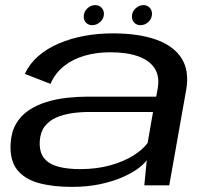

<svg xmlns="http://www.w3.org/2000/svg" viewBox="-20 -725 818 751"><path d="M260.5 6Q320.5 6 369.5 -4.2Q418.5 -14.5 455.8 -30.5Q493 -46.5 517.8 -64.2Q542.5 -82 554 -98.5L544.5 0H642L708 -372Q721.5 -447.5 690.5 -496.5Q659.5 -545.5 590.8 -570Q522 -594.5 420.5 -594.5Q362.5 -594.5 309.2 -584.5Q256 -574.5 210.2 -555Q164.5 -535.5 130.2 -506Q96 -476.5 77 -436L177.5 -397Q195.5 -438.5 229.8 -466Q264 -493.5 310.5 -507Q357 -520.5 411.5 -520.5Q475.5 -520.5 519.8 -505Q564 -489.5 584.5 -458.2Q605 -427 597 -380L591 -347H324Q285 -347 243 -342.5Q201 -338 162.5 -326.2Q124 -314.5 92.8 -293.8Q61.5 -273 42.8 -240.8Q24 -208.5 21.5 -163Q18 -98.5 46.5 -61.8Q75 -25 130 -9.5Q185 6 260.5 6ZM292.5 -63.5Q244.5 -63.5 208.2 -73Q172 -82.5 152.8 -106Q133.5 -129.5 135.5 -172Q137.5 -207.5 154.5 -230Q171.5 -252.5 199 -264.8Q226.5 -277 260 -282Q293.5 -287 329 -287H578.5L557.5 -166Q539.5 -140.5 502.2 -117Q465 -93.5 411.8 -78.5Q358.5 -63.5 292.5 -63.5ZM341 -626.5Q358 -626.5 372.2 -639.5Q386.5 -652.5 386.5 -671Q386.5 -685.5 376.8 -695.2Q367 -705 352.5 -705Q335 -705 321.2 -691.8Q307.5 -678.5 307.5 -660.5Q307.5 -645.5 316.8 -636Q326 -626.5 341 -626.5ZM529.5 -626.5Q547 -626.5 560.8 -639.5Q574.5 -652.5 574.5 -671Q574.5 -685.5 565.2 -695.2Q556 -705 541 -705Q523.5 -705 509.8 -691.8Q496 -678.5 496 -660.5Q496 -645.5 505.5 -636Q515 -626.5 529.5 -626.5Z"/></svg>

Font: Anybody Expanded
Style: Italic
Weight: 400
Width: 7
Italic angle: -10°
Version: Version 1.113;gftools[0.9.25]